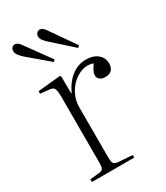

<svg xmlns="http://www.w3.org/2000/svg" viewBox="-188 -834 790 915"><g transform="rotate(-30 207.0 -377.0)"><path d="M39 0V-15L90 -20Q106 -22 111 -30Q116 -38 116 -64V-421Q116 -458 110 -470Q104 -482 83 -483L35 -488L36 -502L159 -514L164 -509L165 -415H167Q191 -466 226.5 -493Q262 -520 305 -520Q345 -520 369 -500Q393 -480 393 -449Q393 -434 387.5 -423Q382 -412 371.5 -406.5Q361 -401 345 -401Q326 -401 315.5 -410Q305 -419 305 -432Q305 -440 307.5 -447.5Q310 -455 315.5 -464.5Q321 -474 329 -486Q299 -496 270 -487Q241 -478 217.5 -456.5Q194 -435 179.5 -404.5Q165 -374 165 -338V-63Q165 -40 170 -31Q175 -22 193 -20L272 -14V0ZM168 -586 56 -681Q40 -696 33 -706.5Q26 -717 26 -727Q26 -734 28.5 -739.5Q31 -745 36 -748.5Q41 -752 48 -752Q57 -752 64.5 -746.5Q72 -741 80 -729L177 -595ZM302 -586 194 -683Q177 -698 170 -708.5Q163 -719 163 -728Q163 -735 166 -741Q169 -747 174 -750.5Q179 -754 186 -754Q194 -754 201.5 -748.5Q209 -743 217 -731L312 -595Z"/></g></svg>

Font: Literata 60pt ExtraLight
Style: Regular
Weight: 250
Designer: Latin by Veronika Burian and Jose Scaglione. Greek by Irene Vlachou. Cyrillic by Vera Evstafieva.
Foundry: TypeTogether
Version: Version 3.103;gftools[0.9.29]